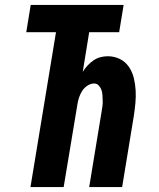

<svg xmlns="http://www.w3.org/2000/svg" viewBox="-20 -755 640 775"><path d="M103 0 206 -625H86L104 -735H479L461 -625H340L314 -465Q322 -478 333 -490Q344 -502 357 -511Q370 -520 385 -524Q400 -528 415 -528Q441 -528 463.5 -517Q486 -506 500 -485.5Q514 -465 520 -440.5Q526 -416 527.5 -390.5Q529 -365 526.5 -338.5Q524 -312 520 -286L473 0H340L390 -304Q392 -315 393.5 -326.5Q395 -338 394.5 -349Q394 -360 393.5 -371Q393 -382 389.5 -392Q386 -402 378.5 -410Q371 -418 360 -418Q346 -418 332.5 -409Q319 -400 311 -387Q303 -374 298.5 -359.5Q294 -345 292 -331L237 0Z"/></svg>

Font: Iosevka Aile Extrabold Oblique
Style: Regular
Weight: 800
Italic angle: -9°
Designer: Belleve Invis
Foundry: Belleve Invis
Version: Version 31.1.0; ttfautohint (v1.8.4)